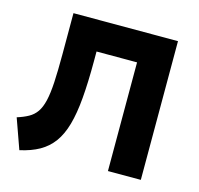

<svg xmlns="http://www.w3.org/2000/svg" viewBox="-104 -811 972 936"><g transform="rotate(15 382.0 -343.0)"><path d="M72 13.5 18 -138Q51.5 -148.5 75.2 -161.8Q99 -175 114.5 -197.2Q130 -219.5 138.8 -256.5Q147.5 -293.5 150.8 -350.8Q154 -408 154 -492V-700H681.5V0H515.5V-548.5H311V-499.5Q311 -392 304.2 -312.5Q297.5 -233 281.5 -176.5Q265.5 -120 238 -82.5Q210.5 -45 169.8 -22Q129 1 72 13.5Z"/></g></svg>

Font: Geologica Cursive
Style: Bold
Weight: 700
Designer: Sindre Bremnes, Frode Helland
Foundry: Monokrom Skriftforlag AS
Version: Version 1.010;gftools[0.9.28]